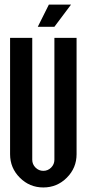

<svg xmlns="http://www.w3.org/2000/svg" viewBox="-20 -826 382 846"><path d="M122.1 -122.1Q122.1 -102.1 136.5 -87.6Q150.9 -73.2 170.9 -73.2Q190.9 -73.2 205.3 -87.6Q219.7 -102.1 219.7 -122.1V-659.2H317.4V-146.5Q317.4 -85.9 274.4 -43Q231.4 0 170.9 0Q110.4 0 67.4 -43Q24.4 -85.9 24.4 -146.5V-659.2H122.1ZM195.3 -805.7H293L219.7 -708H146.5Z"/></svg>

Font: Alegre Sans
Style: Regular
Weight: 400
Width: 3
Designer: GrandChaos9000
Version: Version 1.2.6 - August 1, 2014